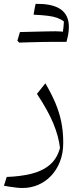

<svg xmlns="http://www.w3.org/2000/svg" viewBox="-20 -689 414 977"><path d="M301.8 38.1Q301.8 -20.5 291.7 -69.3Q281.7 -118.2 261.7 -165.3Q241.7 -212.4 210.9 -265.1L168 -211.4Q224.6 -126 251.7 -60.1Q278.8 5.9 285.2 64Q270.5 118.7 232.9 150.1Q195.3 181.6 139.4 195.3Q83.5 209 14.2 211.4L0 256.3Q15.6 258.8 32 261.5Q48.3 264.2 64.7 265.9Q81.1 267.6 95.2 267.6Q136.2 267.6 173.3 252Q210.4 236.3 239.3 206.3Q268.1 176.3 284.9 133.8Q301.8 91.3 301.8 38.1ZM299.8 -525.9Q304.7 -512.2 309.1 -500.5Q313.5 -488.8 318.4 -476.1Q336.9 -541.5 326.9 -584.7Q316.9 -627.9 276.1 -649.2Q235.4 -670.4 161.1 -669.4Q158.2 -656.2 155.8 -643.1Q153.3 -629.9 150.9 -614.3Q195.3 -612.3 223.9 -608.6Q252.4 -605 271.2 -598.1Q290 -591.3 305.2 -579.6Q304.7 -565.9 303.2 -552.7Q301.8 -539.6 299.8 -525.9ZM77.6 -472.2Q108.9 -481.4 139.9 -490.7Q170.9 -500 201.9 -510Q232.9 -520 263.7 -529.8Q254.9 -529.8 235.8 -529.5Q216.8 -529.3 191.4 -528.6Q166 -527.8 137.5 -527.3Q108.9 -526.9 81.5 -525.9Q78.1 -515.1 75 -504.4Q71.8 -493.7 68.4 -481.9Q70.8 -479.5 73 -477.1Q75.2 -474.6 77.6 -472.2ZM269 -476.1Q284.7 -476.1 294.4 -476.1Q304.2 -476.1 309.8 -476.1Q315.4 -476.1 318.4 -476.1Q318.8 -480.5 318.8 -485.4Q318.8 -490.2 318.8 -495.1Q318.8 -500 318.8 -502.9Q318.8 -520 308.6 -524.9Q298.3 -529.8 263.7 -529.8Q231 -522.5 198.2 -514.4Q165.5 -506.3 133.1 -498.3Q100.6 -490.2 68.4 -481.9Q70.8 -479.5 73 -477.1Q75.2 -474.6 77.6 -472.2Q107.9 -473.1 139.9 -474.1Q171.9 -475.1 204.3 -475.6Q236.8 -476.1 269 -476.1Z"/></svg>

Font: Pinar VF
Style: Regular
Weight: 300
Designer: Amin Abedi
Version: Version 2.000